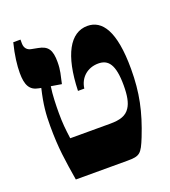

<svg xmlns="http://www.w3.org/2000/svg" viewBox="-122 -737 731 826"><g transform="rotate(-20 244.0 -323.5)"><path d="M84 0H319C377 0 385 -7 412 -74C452 -175 470 -257 470 -366C470 -541 423 -604 356 -604C277 -604 228 -518 223 -355H252C258 -403 295 -436 345 -436C390 -436 416 -407 416 -310C416 -264 410 -232 396 -211C379 -184 350 -175 305 -175H122C116 -220 113 -247 113 -294C113 -327 114 -377 120 -414L168 -406C176 -444 183 -463 183 -502C183 -557 169 -579 125 -587L94 -593C80 -596 66 -606 66 -630V-647H33C19 -593 14 -546 14 -513C14 -458 28 -430 69 -423L79 -421C62 -349 59 -307 59 -254C59 -151 69 -93 84 0Z"/></g></svg>

Font: Noto Serif Hebrew ExtraCondensed Black
Style: Regular
Weight: 900
Width: 2
Designer: Monotype Design Team
Foundry: Monotype Imaging Inc.
Version: Version 2.004